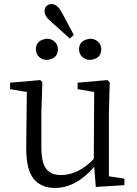

<svg xmlns="http://www.w3.org/2000/svg" viewBox="-20 -918 679 952"><path d="M427 -621Q405 -621 388.5 -635.5Q372 -650 372 -674Q372 -719 427 -726Q450 -726 466 -711.5Q482 -697 482 -674Q482 -626 427 -621ZM326 -727 228 -815Q201 -838 201 -863Q201 -880 211.5 -889Q222 -898 235 -898Q264 -898 286 -857L346 -745ZM212 -621Q190 -621 174 -635.5Q158 -650 158 -674Q158 -719 212 -726Q235 -726 251 -711.5Q267 -697 267 -674Q267 -626 212 -621ZM520 -44 597 -32V0L455 9L447 -91Q357 14 252 14Q185 14 147.5 -30.5Q110 -75 110 -184L113 -462L30 -476V-508L180 -521L190 -510L185 -358V-190Q185 -112 209 -81Q233 -50 282 -50Q368 -50 445 -130L447 -462L365 -476V-508L513 -521L524 -510L520 -358Z"/></svg>

Font: Han-Nom Khai
Style: Regular
Weight: 400
Version: Version 1.200;June 22, 2023;FontCreator 14.0.0.2814 64-bit